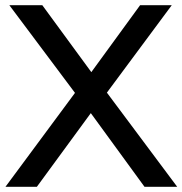

<svg xmlns="http://www.w3.org/2000/svg" viewBox="-20 -720 703 740"><path d="M1 0 269 -362 16 -700H143L332 -442L520 -700H642L392 -363L663 0H537L330 -284L122 0Z"/></svg>

Font: Red Hat Display Medium
Style: Regular
Weight: 500
Designer: Pentagram, MCKL
Foundry: Pentagram, MCKL
Version: Version 1.023